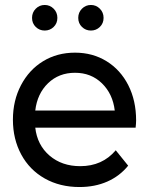

<svg xmlns="http://www.w3.org/2000/svg" viewBox="-20 -747 600 773"><path d="M526 -233C527.3 -245 528 -254.7 528 -262C528 -315.3 517.5 -362.7 496.5 -404C475.5 -445.3 446.3 -477.5 409 -500.5C371.7 -523.5 329.3 -535 282 -535C234 -535 191.2 -523.5 153.5 -500.5C115.8 -477.5 86.2 -445.3 64.5 -404C42.8 -362.7 32 -316.3 32 -265C32 -213 43.2 -166.3 65.5 -125C87.8 -83.7 119.3 -51.5 160 -28.5C200.7 -5.5 247.3 6 300 6C341.3 6 378.7 -1.3 412 -16C445.3 -30.7 473.3 -52 496 -80L446 -142C410 -99.3 362.3 -78 303 -78C253.7 -78 212.5 -92.2 179.5 -120.5C146.5 -148.8 127.3 -186.3 122 -233ZM173.5 -412C202.5 -440 238.7 -454 282 -454C325.3 -454 361.5 -439.8 390.5 -411.5C419.5 -383.2 436.7 -346.7 442 -302H122C127.3 -347.3 144.5 -384 173.5 -412ZM124 -638.5C134 -628.8 146 -624 160 -624C174 -624 186 -628.8 196 -638.5C206 -648.2 211 -660.3 211 -675C211 -689.7 206 -702 196 -712C186 -722 174 -727 160 -727C146 -727 134 -722 124 -712C114 -702 109 -689.7 109 -675C109 -660.3 114 -648.2 124 -638.5ZM310 -638.5C320 -628.8 332 -624 346 -624C360 -624 372 -628.8 382 -638.5C392 -648.2 397 -660.3 397 -675C397 -689.7 392 -702 382 -712C372 -722 360 -727 346 -727C332 -727 320 -722 310 -712C300 -702 295 -689.7 295 -675C295 -660.3 300 -648.2 310 -638.5Z"/></svg>

Font: Rookery
Style: Regular
Weight: 400
Designer: Ryan Kimball / Julieta Ulanovsky
Foundry: Motorola Mobility LLC.
Version: Version 1.0